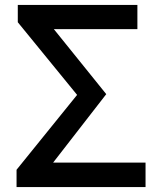

<svg xmlns="http://www.w3.org/2000/svg" viewBox="-20 -757 649 777"><path d="M47 0H569V-99H195L410 -376L198 -639H536V-737H52V-667L292 -373L47 -70Z"/></svg>

Font: Noto Sans CJK SC Medium
Style: Regular
Weight: 500
Designer: Ryoko NISHIZUKA 西塚涼子 (kana, bopomofo & ideographs); Paul D. Hunt (Latin, Greek & Cyrillic); Sandoll Communications 산돌커뮤니
Foundry: Adobe
Version: Version 2.004;hotconv 1.0.118;makeotfexe 2.5.65603